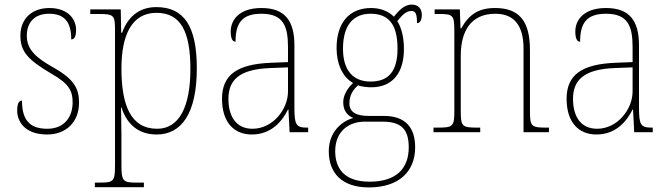

<svg xmlns="http://www.w3.org/2000/svg" viewBox="-20 -577 2916 838"><path d="M186 10C269 10 325 -45 325 -129C325 -189 305 -231 212 -283C137 -325 97 -361 97 -421C97 -475 127 -517 194 -517C257 -517 291 -486 291 -405C306 -405 312 -420 312 -447C312 -495 275 -542 196 -542C117 -542 69 -493 69 -422C69 -351 102 -316 205 -255C283 -211 297 -178 297 -131C297 -63 258 -15 186 -15C103 -15 76 -61 76 -138C62 -138 55 -124 55 -94C55 -50 85 10 186 10Z M394 240H608V220H577C517 220 510 215 510 143V13C510 -50 508 -88 508 -108H510C535 -33 585 10 664 10C771 10 839 -80 839 -279C839 -463 783 -546 662 -546C581 -546 535 -496 513 -434H509L507 -536H374V-516H407C479 -516 482 -511 482 -442V143C482 215 476 220 415 220H394ZM666 -15C550 -15 510 -119 510 -278C510 -422 554 -521 663 -521C769 -521 811 -439 811 -276C811 -111 762 -15 666 -15Z M1079 10C1167 10 1213 -51 1237 -99H1239L1244 0H1325V-20H1320C1272 -20 1265 -33 1265 -107V-379C1265 -486 1224 -542 1121 -542C1021 -542 987 -487 987 -440C987 -410 994 -395 1008 -395C1008 -475 1035 -517 1121 -517C1216 -517 1237 -464 1237 -371V-306L1162 -303C1016 -297 949 -251 949 -146C949 -40 1004 10 1079 10ZM1082 -15C1007 -15 977 -74 977 -145C977 -226 1022 -275 1160 -280L1237 -283V-178C1237 -100 1171 -15 1082 -15Z M1590 241C1722 241 1792 171 1792 66C1792 -22 1748 -71 1656 -71H1591C1542 -71 1505 -83 1505 -126C1505 -163 1522 -186 1543 -205C1553 -199 1585 -196 1600 -196C1695 -196 1743 -261 1743 -363C1743 -420 1730 -460 1714 -485C1737 -513 1753 -529 1776 -529C1795 -529 1800 -514 1800 -476C1814 -476 1821 -490 1821 -513C1821 -537 1807 -557 1777 -557C1742 -557 1717 -526 1699 -504C1678 -526 1644 -542 1600 -542C1504 -542 1449 -477 1449 -367C1449 -303 1472 -242 1521 -215C1505 -200 1478 -168 1478 -131C1478 -92 1498 -72 1522 -62C1473 -49 1415 -2 1415 83C1415 179 1473 241 1590 241ZM1597 -221C1524 -221 1477 -267 1477 -364C1477 -472 1526 -517 1597 -517C1673 -517 1715 -475 1715 -365C1715 -262 1673 -221 1597 -221ZM1593 216C1479 216 1443 154 1443 83C1443 -1 1499 -46 1572 -46H1650C1729 -46 1764 -15 1764 66C1764 159 1709 216 1593 216Z M1872 0H2076V-20H2064C1996 -20 1991 -25 1991 -95V-334C1991 -439 2034 -517 2142 -517C2232 -517 2265 -455 2265 -365V0H2376V-20H2365C2298 -20 2293 -25 2293 -95V-359C2293 -483 2248 -542 2141 -542C2071 -542 2028 -516 1993 -453H1990L1987 -536H1877V-516H1896C1957 -516 1963 -511 1963 -442V-95C1963 -25 1958 -20 1890 -20H1872Z M2583 10C2671 10 2717 -51 2741 -99H2743L2748 0H2829V-20H2824C2776 -20 2769 -33 2769 -107V-379C2769 -486 2728 -542 2625 -542C2525 -542 2491 -487 2491 -440C2491 -410 2498 -395 2512 -395C2512 -475 2539 -517 2625 -517C2720 -517 2741 -464 2741 -371V-306L2666 -303C2520 -297 2453 -251 2453 -146C2453 -40 2508 10 2583 10ZM2586 -15C2511 -15 2481 -74 2481 -145C2481 -226 2526 -275 2664 -280L2741 -283V-178C2741 -100 2675 -15 2586 -15Z"/></svg>

Font: Noto Serif Myanmar SemiCondensed Thin
Style: Regular
Weight: 100
Width: 4
Designer: Ben Mitchell and the Monotype Design Team
Foundry: Monotype Imaging Inc.
Version: Version 2.106